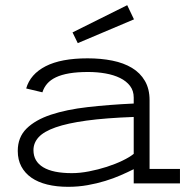

<svg xmlns="http://www.w3.org/2000/svg" viewBox="-20 -701 718 734"><path d="M491.2 -54.2Q468.8 -43 441.4 -31Q414.1 -19 382.3 -9.3Q350.6 0.5 314.9 6.8Q279.3 13.2 240.2 13.2Q196.3 13.2 160.6 4.4Q125 -4.4 100.1 -21.7Q75.2 -39.1 61.5 -64.7Q47.9 -90.3 47.9 -124Q47.9 -176.3 81.5 -209.5Q115.2 -242.7 174.6 -262.5Q233.9 -282.2 314.9 -291.5Q396 -300.8 491.2 -305.2V-328.1Q491.2 -354 477.1 -372.6Q462.9 -391.1 439 -402.8Q415 -414.6 383.5 -420.2Q352.1 -425.8 316.9 -425.8Q275.9 -425.8 245.4 -420.7Q214.8 -415.5 193.8 -405.5Q172.9 -395.5 160.4 -381.1Q147.9 -366.7 142.1 -348.1L80.1 -362.8Q95.7 -417.5 154.5 -447.8Q213.4 -478 314.9 -478Q366.2 -478 409.7 -469.2Q453.1 -460.4 484.6 -441.4Q516.1 -422.4 533.9 -391.8Q551.8 -361.3 551.8 -317.9V-55.2H668V0H491.2ZM491.2 -253.9Q384.3 -250 311 -240Q237.8 -230 192.6 -214.1Q147.5 -198.2 127.7 -176.5Q107.9 -154.8 107.9 -127Q107.9 -84 145.3 -61.5Q182.6 -39.1 254.9 -39.1Q285.6 -39.1 320.6 -45.9Q355.5 -52.7 388.2 -63.2Q420.9 -73.7 448.2 -86.9Q475.6 -100.1 491.2 -112.8ZM492.2 -627 277.3 -536.1 257.3 -577.1 466.3 -681.2Z"/></svg>

Font: Stint Ultra Expanded
Style: Regular
Weight: 400
Width: 7
Designer: Astigmatic (AOETI)
Foundry: Astigmatic (AOETI)
Version: Version 1.000